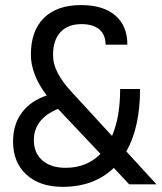

<svg xmlns="http://www.w3.org/2000/svg" viewBox="-20 -723 634 753"><path d="M486.8 0 426.3 -64.5Q349.1 9.8 225.6 9.8Q136.2 9.8 83.7 -38.1Q31.2 -85.9 31.2 -168Q31.2 -234.4 65.4 -280.8Q99.6 -327.1 163.1 -348.6Q101.1 -430.7 101.1 -508.8Q101.1 -602.1 152.3 -652.6Q203.6 -703.1 297.9 -703.1Q384.3 -703.1 431.9 -662.6Q479.5 -622.1 479.5 -547.9H394Q394 -586.9 369.4 -607.7Q344.7 -628.4 299.8 -628.4Q246.6 -628.4 217.3 -597.2Q188 -565.9 188 -507.8Q188 -471.2 206.5 -436.3Q225.1 -401.4 257.3 -366.2L419.4 -189.9Q451.2 -263.7 451.2 -374H529.3Q529.3 -224.6 475.6 -128.9L593.8 0ZM374 -119.6 207.5 -295.9Q112.8 -257.3 112.8 -172.9Q112.8 -123 146.2 -94Q179.7 -64.9 237.3 -64.9Q320.8 -64.9 374 -119.6Z"/></svg>

Font: CaskaydiaMono NF SemiLight
Style: Regular
Weight: 350
Designer: Aaron Bell
Foundry: Saja Typeworks
Version: Version 2111.001; ttfautohint (v1.8.4);Nerd Fonts 3.1.1